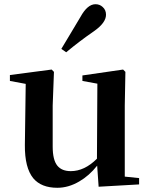

<svg xmlns="http://www.w3.org/2000/svg" viewBox="-20 -875 712 911"><path d="M252 16Q176 16 138 -29Q97 -79 98 -187L102 -477L27 -491V-519L225 -545L236 -534L230 -374V-180Q230 -116 252 -89Q273 -63 316 -63Q381 -63 440 -122L442 -478L371 -491V-517L564 -545L575 -534L572 -374V-37L640 -30V0L448 11L441 -89Q403 -41 356 -14Q305 16 252 16ZM294 -627 271 -643Q283 -663 307 -703Q341 -759 362 -795Q395 -855 433 -855Q453 -855 467 -842Q483 -828 483 -805Q483 -767 426 -727Q359 -681 294 -627Z"/></svg>

Font: GenRyuMin TW B
Style: Regular
Weight: 700
Version: Version 1.501;PS 1;hotconv 16.6.51;makeotf.lib2.5.65220